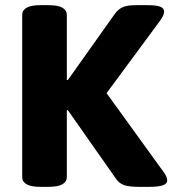

<svg xmlns="http://www.w3.org/2000/svg" viewBox="-20 -722 668 744"><path d="M137 2Q100 2 83 -8Q66 -18 66 -36V-664Q66 -682 83 -692Q100 -702 137 -702H168Q205 -702 222 -692Q239 -682 239 -664V-412H243L424 -667Q437 -685 454 -693.5Q471 -702 508 -702H552Q586 -702 601 -696Q616 -690 616 -677Q616 -663 599 -640L393 -361L615 -54Q628 -36 628 -22Q628 2 560 2H518Q479 2 460 -5Q441 -12 429 -30L243 -295H239V-36Q239 -18 222 -8Q205 2 168 2Z"/></svg>

Font: Asap Semi Expanded ExtraBold
Style: Regular
Weight: 800
Width: 6
Designer: Pablo Cosgaya
Foundry: Omnibus-Type
Version: Version 3.001; ttfautohint (v1.8.4.7-5d5b)